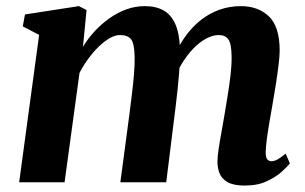

<svg xmlns="http://www.w3.org/2000/svg" viewBox="-20 -580 972 611"><path d="M255.5 -548 244 -431Q259.5 -457 281 -480.2Q302.5 -503.5 328.2 -521.8Q354 -540 382.2 -550.2Q410.5 -560.5 440.5 -560.5Q476.5 -560.5 501 -546.5Q525.5 -532.5 538.5 -502Q551.5 -471.5 553 -422Q553 -414 552.8 -405Q552.5 -396 551.8 -386.2Q551 -376.5 549.5 -367L530 -390Q546 -430.5 568.2 -462Q590.5 -493.5 618.2 -515.5Q646 -537.5 678.2 -549Q710.5 -560.5 746.5 -560.5Q801.5 -560.5 835.8 -527.8Q870 -495 870 -419Q870 -401.5 866.2 -371.2Q862.5 -341 857.2 -307.5Q852 -274 847 -246.5Q842.5 -221.5 837.8 -193.8Q833 -166 829.5 -140.2Q826 -114.5 825.5 -96Q825.5 -78 830.8 -72.5Q836 -67 843.5 -67Q852.5 -67 862.5 -72.2Q872.5 -77.5 889 -91L902.5 -60Q896 -51.5 878 -34.8Q860 -18 830.2 -3.8Q800.5 10.5 759 10.5Q723 10.5 704 -0.5Q685 -11.5 678.5 -29Q672 -46.5 672 -65.5Q672 -81 675.8 -106.2Q679.5 -131.5 685 -160.8Q690.5 -190 695 -218Q699.5 -245.5 704.8 -278Q710 -310.5 713.8 -342.5Q717.5 -374.5 717 -401Q716.5 -440.5 706.8 -454.5Q697 -468.5 676 -468.5Q657 -468.5 636 -457.2Q615 -446 594.8 -425Q574.5 -404 557.5 -375.5Q540.5 -347 530 -312.5L552.5 -396.5Q552 -374 550 -348Q548 -322 545.2 -296Q542.5 -270 539.5 -245.5L509 0H363L392 -217.5Q395.5 -246 399.5 -278Q403.5 -310 406.2 -341.5Q409 -373 408.5 -399Q407.5 -442 397 -455.2Q386.5 -468.5 361.5 -468.5Q347 -468.5 330 -459Q313 -449.5 295.2 -432.5Q277.5 -415.5 261.5 -393.8Q245.5 -372 233 -348L185.5 0H41L104.5 -469L52.5 -496L59.5 -534L231 -560.5Z"/></svg>

Font: Merriweather 36pt ExtraBold
Style: Italic
Weight: 800
Italic angle: -7.8°
Version: Version 2.101